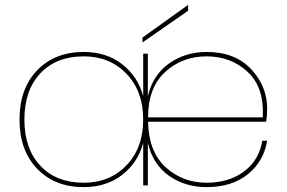

<svg xmlns="http://www.w3.org/2000/svg" viewBox="-20 -760 1175 787"><path d="M587 -279H1057Q1064 -401 995.5 -465Q927 -529 827 -529Q727 -529 657 -465Q587 -401 587 -279ZM1075 -183Q1061 -98 995.5 -45.5Q930 7 827 7Q738 7 672 -40Q606 -87 586 -175V0H567V-174Q545 -93 480.5 -43Q416 7 323 7Q205 7 132.5 -68Q60 -143 60 -270Q60 -397 132.5 -472Q205 -547 323 -547Q416 -547 480.5 -497Q545 -447 567 -366V-540H586V-365Q606 -452 672.5 -499.5Q739 -547 827 -547Q943 -547 1009 -477Q1075 -407 1075 -315Q1075 -285 1071 -261H587Q589 -139 658.5 -75Q728 -11 827 -11Q918 -11 980 -57Q1042 -103 1055 -183ZM323 -11Q430 -11 498.5 -82.5Q567 -154 567 -270Q567 -386 498.5 -457.5Q430 -529 323 -529Q211 -529 145.5 -459.5Q80 -390 80 -270Q80 -150 145.5 -80.5Q211 -11 323 -11ZM564 -606 751 -740V-716L564 -586Z"/></svg>

Font: SVN-Poppins Thin
Style: Regular
Weight: 100
Designer: Ninad Kale (Devanagari), Jonny Pinhorn (Latin)
Foundry: Indian Type Foundry
Version: Version 3.002 2017